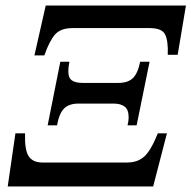

<svg xmlns="http://www.w3.org/2000/svg" viewBox="-20 -677 695 697"><path d="M536 0H8L36 -193H71Q69 -133 84 -110Q99 -87 134 -87H441Q480 -87 504 -109Q528 -131 553 -193H586ZM141 -476H105L146 -657H655L625 -478H589Q591 -530 579 -552.5Q567 -575 524 -575H243Q201 -575 180.5 -552.5Q160 -530 141 -476ZM187 -222H153L199 -453H232Q228 -433 228 -418Q228 -395 240.5 -385.5Q253 -376 281 -376H410Q444 -376 462 -393Q480 -410 489 -453H523L476 -222H443Q447 -238 447 -251Q447 -279 432.5 -290Q418 -301 392 -301H265Q231 -301 213 -283.5Q195 -266 187 -222Z"/></svg>

Font: STIX Two Text Medium
Style: Italic
Weight: 500
Italic angle: -12°
Designer: Ross Mills, John Hudson & Paul Hanslow, Tiro Typeworks Ltd; with prior portions MicroPress Inc. and Coen Hoffman, Elsevi
Foundry: Tiro Typeworks Ltd
Version: Version 2.13 b171